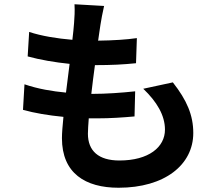

<svg xmlns="http://www.w3.org/2000/svg" viewBox="-20 -826 1040 902"><path d="M653 -409C717 -348 755 -284 755 -217C755 -135 679 -72 541 -72C443 -72 393 -117 393 -198C393 -216 395 -241 397 -270C410 -270 424 -270 437 -270C498 -270 556 -274 612 -279L615 -397C550 -390 477 -385 416 -385H409C414 -429 420 -476 426 -520C506 -520 560 -523 619 -529L623 -647C576 -640 512 -636 441 -635C446 -667 449 -693 452 -710C456 -736 461 -762 469 -798L330 -806C332 -773 330 -745 328 -718C326 -696 324 -669 320 -639C248 -645 174 -657 117 -676L110 -561C168 -545 238 -533 307 -526C301 -481 296 -435 290 -391C226 -397 159 -408 95 -430L88 -310C141 -295 206 -284 278 -277C274 -236 271 -201 271 -177C271 -12 381 56 537 56C754 56 888 -52 888 -201C888 -285 858 -355 792 -439Z"/></svg>

Font: Noto Sans Mono CJK JP Bold
Style: Regular
Weight: 700
Designer: Ryoko NISHIZUKA (kana & ideographs); Paul D. Hunt (Latin, Greek & Cyrillic); Wenlong ZHANG (bopomofo); Sandoll Communica
Foundry: Adobe Systems Incorporated
Version: Version 1.004;PS 1.004;hotconv 1.0.82;makeotf.lib2.5.63406